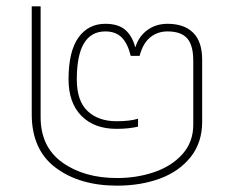

<svg xmlns="http://www.w3.org/2000/svg" viewBox="-20 -570 737 605"><path d="M420 -394H392Q382 -434 363 -452.5Q344 -471 312 -471Q222 -471 222 -320Q222 -252 256 -220Q290 -188 347 -188Q390 -188 415 -196V-171Q386 -164 347 -164Q277 -164 236.5 -205Q196 -246 196 -320Q196 -408 227 -451.5Q258 -495 312 -495Q352 -495 374 -476.5Q396 -458 406 -422H407Q417 -455 444 -475Q471 -495 508 -495Q560 -495 588.5 -467Q617 -439 617 -382V-186Q617 -121 581 -75.5Q545 -30 484.5 -7.5Q424 15 349 15Q231 15 155.5 -41.5Q80 -98 80 -210V-550H108V-201Q108 -107 176.5 -58Q245 -9 349 -9Q412 -9 467 -28Q522 -47 555.5 -85Q589 -123 589 -177V-378Q589 -428 569.5 -449.5Q550 -471 508 -471Q476 -471 453 -452Q430 -433 420 -394Z"/></svg>

Font: Prompt Thin
Style: Regular
Weight: 100
Designer: Katatrad Team
Foundry: CadsonDemak
Version: Version 1.030